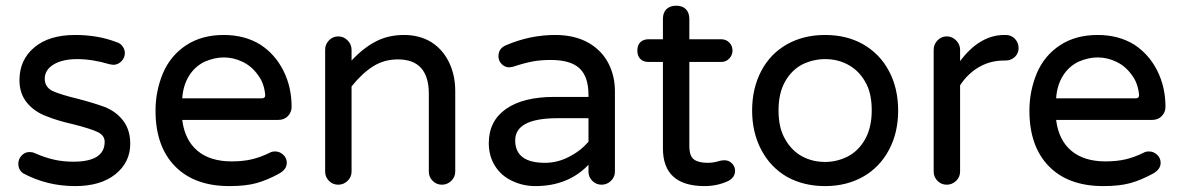

<svg xmlns="http://www.w3.org/2000/svg" viewBox="-20 -629 4065 660"><path d="M59.6 -33.2Q43 -44.9 43 -66.4Q43 -82 54.2 -94.2Q65.4 -106.4 82 -106.4Q91.8 -106.4 99.6 -102.5Q132.8 -87.9 164.1 -80.6Q195.3 -73.2 232.4 -73.2Q339.8 -73.2 339.8 -141.6Q339.8 -163.1 316.4 -174.8Q292 -186.5 234.4 -201.2Q177.7 -213.9 139.6 -229.5Q97.7 -245.1 72.3 -276.4Q46.9 -307.6 46.9 -353.5Q46.9 -422.9 97.7 -465.8Q148.4 -508.8 238.3 -508.8Q316.4 -508.8 379.9 -484.4Q393.6 -480.5 401.4 -469.7Q409.2 -459 409.2 -446.3Q409.2 -430.7 397.5 -418.5Q385.7 -406.2 369.1 -406.2L356.4 -408.2Q297.9 -425.8 245.1 -425.8Q194.3 -425.8 164.1 -407.2Q133.8 -388.7 133.8 -358.4Q133.8 -330.1 160.2 -316.4Q188.5 -303.7 245.1 -290Q297.9 -276.4 338.9 -261.7Q378.9 -246.1 403.3 -214.4Q427.7 -182.6 427.7 -134.8Q427.7 -71.3 377 -30.3Q326.2 10.7 238.3 10.7Q141.6 10.7 59.6 -33.2Z M514.6 -249Q514.6 -315.4 540 -377Q566.4 -438.5 620.1 -473.6Q673.8 -508.8 749 -508.8Q821.3 -508.8 875 -475.6Q925.8 -442.4 954.1 -386.2Q982.4 -330.1 982.4 -261.7Q982.4 -243.2 969.7 -230Q957 -216.8 936.5 -216.8H606.4Q615.2 -147.5 658.7 -110.8Q702.1 -74.2 776.4 -74.2Q815.4 -74.2 846.2 -81.5Q877 -88.9 908.2 -104.5Q915 -108.4 925.8 -108.4Q941.4 -108.4 953.6 -97.2Q965.8 -85.9 965.8 -69.3Q965.8 -46.9 939.5 -32.2Q898.4 -9.8 861.3 0.5Q824.2 10.7 768.6 10.7Q648.4 10.7 581.5 -57.6Q514.6 -126 514.6 -249ZM879.9 -291Q892.6 -291 891.6 -303.7Q887.7 -342.8 868.2 -369.1Q846.7 -400.4 814.9 -416Q783.2 -431.6 749 -431.6Q717.8 -431.6 683.6 -417Q649.4 -400.4 629.4 -367.7Q609.4 -335 606.4 -291Z M1097.7 -39.1V-458Q1097.7 -476.6 1110.8 -490.2Q1124 -503.9 1142.6 -503.9Q1161.1 -503.9 1174.8 -490.2Q1188.5 -476.6 1188.5 -458V-420.9Q1228.5 -463.9 1271.5 -486.3Q1314.5 -508.8 1369.1 -508.8Q1422.9 -508.8 1463.9 -483.4Q1502.9 -458 1523.9 -414.1Q1544.9 -370.1 1544.9 -316.4V-39.1Q1544.9 -20.5 1531.2 -7.3Q1517.6 5.9 1499 5.9Q1480.5 5.9 1467.3 -7.3Q1454.1 -20.5 1454.1 -39.1V-306.6Q1454.1 -424.8 1347.7 -424.8Q1300.8 -424.8 1263.2 -401.4Q1225.6 -377.9 1188.5 -332V-39.1Q1188.5 -20.5 1174.8 -7.3Q1161.1 5.9 1142.6 5.9Q1124 5.9 1110.8 -7.3Q1097.7 -20.5 1097.7 -39.1Z M1741.2 -6.8Q1703.1 -24.4 1681.6 -58.6Q1660.2 -92.8 1660.2 -136.7Q1660.2 -212.9 1719.2 -254.4Q1778.3 -295.9 1885.7 -295.9H2002.9V-302.7Q2002.9 -365.2 1972.2 -394Q1941.4 -422.9 1873 -422.9Q1837.9 -422.9 1809.6 -417.5Q1781.2 -412.1 1743.2 -399.4L1730.5 -397.5Q1715.8 -397.5 1704.6 -408.7Q1693.4 -419.9 1693.4 -435.5Q1693.4 -462.9 1719.7 -473.6Q1801.8 -508.8 1888.7 -508.8Q1956.1 -508.8 2003.9 -481.4Q2048.8 -455.1 2071.3 -411.6Q2093.8 -368.2 2093.8 -315.4V-39.1Q2093.8 -20.5 2080.1 -7.3Q2066.4 5.9 2047.9 5.9Q2029.3 5.9 2016.1 -7.3Q2002.9 -20.5 2002.9 -39.1V-62.5Q1932.6 10.7 1820.3 10.7Q1778.3 10.7 1741.2 -6.8ZM1853.5 -69.3Q1895.5 -69.3 1935.1 -89.4Q1974.6 -109.4 2002.9 -141.6V-222.7H1897.5Q1751 -222.7 1751 -146.5Q1751 -69.3 1853.5 -69.3Z M2258.8 -119.1V-416H2210Q2191.4 -416 2181.2 -426.3Q2170.9 -436.5 2170.9 -455.1Q2170.9 -473.6 2181.2 -483.9Q2191.4 -494.1 2210 -494.1H2258.8V-563.5Q2258.8 -585.9 2271 -597.7Q2283.2 -609.4 2304.7 -609.4Q2326.2 -609.4 2337.9 -597.2Q2349.6 -585 2349.6 -563.5V-494.1H2459Q2475.6 -494.1 2486.8 -482.9Q2498 -471.7 2498 -455.1Q2498 -439.5 2486.8 -427.7Q2475.6 -416 2459 -416H2349.6V-127Q2349.6 -92.8 2365.2 -81.1Q2380.9 -69.3 2412.1 -69.3Q2432.6 -69.3 2451.2 -75.2Q2453.1 -75.2 2454.1 -76.2Q2463.9 -78.1 2470.7 -78.1Q2485.4 -78.1 2496.1 -67.4Q2506.8 -56.6 2506.8 -42Q2506.8 -19.5 2483.4 -6.8Q2445.3 10.7 2402.3 10.7Q2258.8 10.7 2258.8 -119.1Z M2684.6 -21.5Q2627.9 -54.7 2596.7 -114.3Q2565.4 -173.8 2565.4 -249Q2565.4 -325.2 2596.7 -384.8Q2627.9 -444.3 2685.1 -476.6Q2742.2 -508.8 2816.4 -508.8Q2890.6 -508.8 2947.3 -476.6Q3004.9 -443.4 3036.1 -384.3Q3067.4 -325.2 3067.4 -249Q3067.4 -172.9 3036.1 -114.3Q3003.9 -53.7 2946.8 -21.5Q2889.6 10.7 2816.4 10.7Q2742.2 10.7 2684.6 -21.5ZM2679.7 -149.4Q2701.2 -111.3 2736.8 -91.8Q2772.5 -72.3 2816.4 -72.3Q2856.4 -72.3 2893.6 -90.8Q2931.6 -110.4 2954.1 -150.9Q2976.6 -191.4 2976.6 -250Q2976.6 -311.5 2953.1 -349.6Q2931.6 -386.7 2896 -406.2Q2860.4 -425.8 2816.4 -425.8Q2776.4 -425.8 2739.3 -408.2Q2701.2 -388.7 2678.7 -348.6Q2656.2 -308.6 2656.2 -250Q2656.2 -187.5 2679.7 -149.4Z M3189.5 -39.1V-458Q3189.5 -476.6 3202.6 -490.2Q3215.8 -503.9 3234.4 -503.9Q3252.9 -503.9 3266.6 -490.2Q3280.3 -476.6 3280.3 -458V-418.9Q3347.7 -508.8 3432.6 -508.8H3437.5Q3456.1 -508.8 3468.8 -495.6Q3481.4 -482.4 3481.4 -463.9Q3481.4 -445.3 3468.3 -433.1Q3455.1 -420.9 3435.5 -420.9H3430.7Q3384.8 -420.9 3346.2 -398.9Q3307.6 -377 3280.3 -335.9V-39.1Q3280.3 -20.5 3266.6 -7.3Q3252.9 5.9 3234.4 5.9Q3215.8 5.9 3202.6 -7.3Q3189.5 -20.5 3189.5 -39.1Z M3518.6 -249Q3518.6 -315.4 3543.9 -377Q3570.3 -438.5 3624 -473.6Q3677.7 -508.8 3752.9 -508.8Q3825.2 -508.8 3878.9 -475.6Q3929.7 -442.4 3958 -386.2Q3986.3 -330.1 3986.3 -261.7Q3986.3 -243.2 3973.6 -230Q3960.9 -216.8 3940.4 -216.8H3610.4Q3619.1 -147.5 3662.6 -110.8Q3706.1 -74.2 3780.3 -74.2Q3819.3 -74.2 3850.1 -81.5Q3880.9 -88.9 3912.1 -104.5Q3918.9 -108.4 3929.7 -108.4Q3945.3 -108.4 3957.5 -97.2Q3969.7 -85.9 3969.7 -69.3Q3969.7 -46.9 3943.4 -32.2Q3902.3 -9.8 3865.2 0.5Q3828.1 10.7 3772.5 10.7Q3652.3 10.7 3585.4 -57.6Q3518.6 -126 3518.6 -249ZM3883.8 -291Q3896.5 -291 3895.5 -303.7Q3891.6 -342.8 3872.1 -369.1Q3850.6 -400.4 3818.8 -416Q3787.1 -431.6 3752.9 -431.6Q3721.7 -431.6 3687.5 -417Q3653.3 -400.4 3633.3 -367.7Q3613.3 -335 3610.4 -291Z"/></svg>

Font: jf-openhuninn-2.0
Style: Regular
Weight: 400
Designer: [Kosugi Maru]
Designed by MOTOYA      

[Varela Round]
Joe Prince (Latin component); Avraham Cornfeld (Hebrew component)
Foundry: justfont CO.,LTD.
Version: 2.0